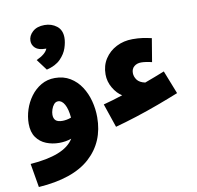

<svg xmlns="http://www.w3.org/2000/svg" viewBox="-103 -880 1248 1217"><g transform="rotate(-10 521.5 -271.5)"><path d="M597 -60 545 -213Q575 -221 606 -230Q637 -239 670 -250Q637 -270 613 -311Q589 -352 589 -398Q589 -455 617 -498Q645 -541 692 -565Q739 -589 796 -589Q832 -589 859.5 -585Q887 -581 918 -574L893 -424Q873 -429 855 -431.5Q837 -434 824 -434Q797 -434 779 -419Q761 -404 761 -377Q761 -354 776 -333Q791 -312 828 -304Q891 -327 956 -353L1015 -203Q953 -178 880 -151Q807 -124 733.5 -100.5Q660 -77 597 -60ZM49 231 23 78Q132 70 202.5 42.5Q273 15 304 -35Q268 -22 225 -22Q181 -22 142 -37.5Q103 -53 79 -87Q55 -121 55 -175Q55 -220 69.5 -265Q84 -310 112 -348Q140 -386 179.5 -409Q219 -432 268 -432Q324 -432 366 -406.5Q408 -381 435.5 -339Q463 -297 476.5 -245.5Q490 -194 490 -141Q490 18 381 117Q272 216 49 231ZM213 -205Q213 -181 226 -168.5Q239 -156 270 -156Q281 -156 296 -158.5Q311 -161 326 -167Q321 -223 304 -253Q287 -283 263 -283Q247 -283 236 -270Q225 -257 219 -238.5Q213 -220 213 -205ZM228 -493 175 -564Q235 -591 248 -625H244Q198 -625 177.5 -644Q157 -663 157 -690Q157 -723 185 -748.5Q213 -774 262 -774Q307 -774 340 -748.5Q373 -723 373 -673Q373 -644 361 -607.5Q349 -571 317.5 -539Q286 -507 228 -493Z"/></g></svg>

Font: Noto Sans Arabic Blk
Style: Regular
Weight: 900
Designer: Monotype Design Team, Nadine Chahine, Nizar Qandah and Khaled Hosny
Foundry: Monotype Imaging Inc.
Version: Version 2.012; ttfautohint (v1.8.4.7-5d5b)